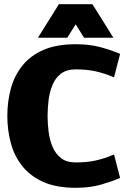

<svg xmlns="http://www.w3.org/2000/svg" viewBox="-20 -887 593 916"><path d="M341 -112Q393 -112 435 -121Q477 -130 524 -150L553 -38Q516 -22 463 -6.5Q410 9 341 9Q249 9 186.5 -19Q124 -47 86 -95Q48 -143 31.5 -205Q15 -267 15 -334Q15 -402 31.5 -463.5Q48 -525 86 -573Q124 -621 186.5 -648.5Q249 -676 341 -676Q410 -676 463 -661Q516 -646 553 -630L524 -518Q477 -538 435 -547Q393 -556 341 -556Q298 -556 271.5 -536Q245 -516 231 -483Q217 -450 212 -411Q207 -372 207 -334Q207 -297 212 -258Q217 -219 231 -186Q245 -153 271.5 -132.5Q298 -112 341 -112ZM161 -707 261 -867H421L521 -707H381L341 -771L301 -707Z"/></svg>

Font: Epunda Sans Black
Style: Regular
Weight: 900
Designer: Simon Atzbach
Foundry: typofactur
Version: Version 2.204; ttfautohint (v1.8.4.7-5d5b)